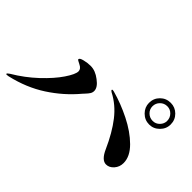

<svg xmlns="http://www.w3.org/2000/svg" viewBox="-91 -1029 1183 1183"><g transform="rotate(45 500.0 -437.5)"><path d="M761 -639Q761 -679 788.5 -706.5Q816 -734 856 -734Q895 -734 922.5 -706.5Q950 -679 950 -639Q950 -601 922 -573Q894 -545 856 -545Q817 -545 789 -573Q761 -601 761 -639ZM919 -639Q919 -666 900.5 -685Q882 -704 856 -704Q829 -704 810 -685Q791 -666 791 -639Q791 -613 810 -594.5Q829 -576 856 -576Q882 -576 900.5 -595Q919 -614 919 -639ZM13 -145Q13 -149 29 -160Q110 -208 176 -270Q242 -332 279.5 -387.5Q317 -443 317 -469Q317 -491 289 -504Q263 -516 263 -521Q263 -532 291.5 -539Q320 -546 346 -546Q388 -546 429 -514Q471 -483 471 -452Q471 -438 463.5 -426.5Q456 -415 445.5 -404Q435 -393 430 -387Q357 -300 258.5 -236Q160 -172 34 -143Q24 -141 19 -141Q13 -141 13 -145ZM775 -248Q730 -349 677 -417Q624 -485 552 -522Q542 -528 542 -533Q542 -537 548 -537Q551 -537 559 -535Q640 -513 722 -472Q804 -431 858.5 -377Q913 -323 913 -266Q913 -232 891.5 -207.5Q870 -183 842 -183Q804 -183 775 -248Z"/></g></svg>

Font: Shippori Mincho ExtraBold
Style: Regular
Weight: 800
Designer: FONTDASU
Foundry: FONTDASU / Google Inc. / but / Adobe
Version: Version 3.110; ttfautohint (v1.8.3)